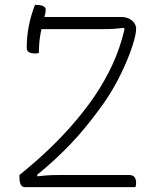

<svg xmlns="http://www.w3.org/2000/svg" viewBox="-20 -770 640 790"><path d="M537 0H83Q70 0 65 -11.5Q60 -23 60 -40V-50Q116 -95 166.5 -142Q217 -189 262.5 -239.5Q308 -290 347 -343Q370 -374 390 -406.5Q410 -439 427 -472Q444 -505 457.5 -538.5Q471 -572 481 -606.5Q491 -641 498 -676L504 -639L477 -668L513 -658Q487 -655 467 -653Q447 -651 428.5 -650.5Q410 -650 390 -650H140Q133 -650 128 -656Q123 -662 121 -670.5Q119 -679 119 -687.5Q119 -696 120 -700H479Q499 -700 512.5 -692.5Q526 -685 533 -674.5Q540 -664 540 -653V-650Q540 -627 523.5 -577Q507 -527 477.5 -466Q448 -405 408 -347Q381 -309 354 -274.5Q327 -240 299 -208.5Q271 -177 241.5 -148Q212 -119 180.5 -91Q149 -63 114 -36L128 -70L137 -32L111 -42Q137 -45 157.5 -47Q178 -49 196 -49.5Q214 -50 234 -50H510Q527 -50 533.5 -41Q540 -32 540 -19Q540 -15 539.5 -10Q539 -5 537 0ZM140 -552Q138 -551 133.5 -550.5Q129 -550 125 -550Q115 -550 107 -552Q99 -554 94.5 -559Q90 -564 90 -573Q90 -595 92 -617.5Q94 -640 98.5 -663Q103 -686 109.5 -708Q116 -730 124 -750Q139 -750 148.5 -748Q158 -746 163.5 -741Q169 -736 168 -727Q168 -718 161 -693.5Q154 -669 147 -632.5Q140 -596 140 -552Z"/></svg>

Font: Recursive Casual Light
Style: Regular
Weight: 300
Version: Version 1.047